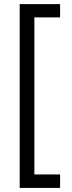

<svg xmlns="http://www.w3.org/2000/svg" viewBox="-20 -772 349 933"><path d="M272 141.1H75.7V-752H272V-687.5H147V75.7H272Z"/></svg>

Font: Kumbh Sans
Style: Regular
Weight: 400
Version: Version 1.005